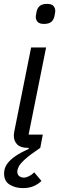

<svg xmlns="http://www.w3.org/2000/svg" viewBox="-20 -760 304 987"><path d="M200 -68 187 0Q135 35 109.5 58Q84 81 76.5 96Q69 111 69 122Q69 138 79 145.5Q89 153 102 153Q114 153 128.5 146Q143 139 156 126L193 170Q180 184 156 195.5Q132 207 97 207Q60 207 30.5 189.5Q1 172 1 132Q1 104 17 82Q33 60 61.5 41Q90 22 128 5L127 0H121Q86 0 68.5 -17.5Q51 -35 51 -63Q51 -68 52 -74Q53 -80 54 -87L140 -516H217L127 -68ZM206 -637Q183 -637 173.5 -647.5Q164 -658 164 -672Q164 -675 164.5 -680.5Q165 -686 168 -700Q172 -719 184.5 -729.5Q197 -740 222 -740Q245 -740 254.5 -729.5Q264 -719 264 -705Q264 -702 263.5 -696.5Q263 -691 260 -677Q256 -658 243.5 -647.5Q231 -637 206 -637Z"/></svg>

Font: IBM Plex Sans Var
Style: Italic
Weight: 400
Italic angle: -11.31°
Designer: Mike Abbink, Paul van der Laan, Pieter van Rosmalen
Foundry: Bold Monday
Version: Version 1.001